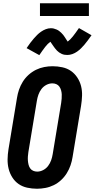

<svg xmlns="http://www.w3.org/2000/svg" viewBox="-20 -1149 581 1177"><path d="M207 8Q176 8 146.5 1.5Q117 -5 94 -21Q71 -37 55.5 -61.5Q40 -86 33 -114Q26 -142 26.5 -172.5Q27 -203 32 -234L84 -548Q88 -574 96.5 -599Q105 -624 119.5 -647.5Q134 -671 155 -690Q176 -709 200.5 -721Q225 -733 251 -738Q277 -743 302 -743Q333 -743 362.5 -736.5Q392 -730 415 -714Q438 -698 454 -673.5Q470 -649 477 -621Q484 -593 483 -562.5Q482 -532 477 -501L425 -187Q421 -161 412.5 -136Q404 -111 389.5 -87.5Q375 -64 354.5 -45Q334 -26 309.5 -14Q285 -2 258.5 3Q232 8 207 8ZM208 -97Q227 -97 245 -106.5Q263 -116 275 -132Q287 -148 293.5 -166.5Q300 -185 303 -204L355 -518Q357 -531 358 -544.5Q359 -558 358.5 -570.5Q358 -583 354.5 -595.5Q351 -608 344 -618Q337 -628 325.5 -633Q314 -638 301 -638Q282 -638 264 -628.5Q246 -619 234 -603Q222 -587 215.5 -568.5Q209 -550 206 -531L154 -217Q152 -204 151 -190.5Q150 -177 151 -164.5Q152 -152 155 -139.5Q158 -127 165 -117Q172 -107 183.5 -102Q195 -97 208 -97ZM221 -811 143 -854Q155 -872 166 -886.5Q177 -901 187.5 -913Q198 -925 208 -935Q218 -945 231.5 -954.5Q245 -964 260.5 -970Q276 -976 292 -976Q301 -976 309.5 -974Q318 -972 327 -968Q336 -964 342 -959.5Q348 -955 355 -948.5Q362 -942 367.5 -935Q373 -928 377 -921.5Q381 -915 386 -907.5Q391 -900 395 -894Q411 -906 426.5 -925.5Q442 -945 464 -977L541 -933Q529 -916 518 -901Q507 -886 497 -874.5Q487 -863 476.5 -852.5Q466 -842 452.5 -832.5Q439 -823 423.5 -817.5Q408 -812 393 -812Q383 -812 374.5 -813.5Q366 -815 357.5 -819Q349 -823 342.5 -827.5Q336 -832 329 -839Q322 -846 317 -853Q312 -860 307.5 -866Q303 -872 297.5 -880.5Q292 -889 289 -893Q273 -882 257.5 -862Q242 -842 221 -811ZM225 -1051V-1129H525V-1051Z"/></svg>

Font: Iosevka SS04 Extrabold Oblique
Style: Regular
Weight: 800
Italic angle: -9°
Monospace: yes
Designer: Belleve Invis
Foundry: Belleve Invis
Version: Version 19.0.0; ttfautohint (v1.8.4)